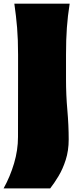

<svg xmlns="http://www.w3.org/2000/svg" viewBox="-26 -855 453 1054"><path d="M-6.3 179.2Q29.8 114.3 51.3 41.5Q72.8 -31.2 72.8 -103L73.2 -414.6V-555.2Q73.2 -638.2 67.9 -702.6Q62.5 -767.1 52.7 -835H356.4Q345.7 -767.1 341.1 -702.6Q336.4 -638.2 336.4 -555.2V-418.5Q336.4 -333 343.8 -250.2Q351.1 -167.5 351.1 -89.8Q351.1 -27.8 334.7 22.9Q318.4 73.7 294.7 112.8Q271 151.9 249.5 179.2Z"/></svg>

Font: Pinar Black
Style: Regular
Weight: 900
Designer: Amin Abedi
Version: Version 3.000